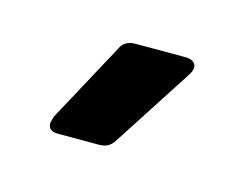

<svg xmlns="http://www.w3.org/2000/svg" viewBox="-37 -753 290 228"><g transform="rotate(15 108.0 -639.5)"><path d="M34 -586 36 -594 89 -692Q94 -703 107 -703H169Q175 -703 178.5 -700.5Q182 -698 182 -694Q182 -690 179 -685L115 -586Q109 -576 97 -576H46Q34 -576 34 -586Z"/></g></svg>

Font: Barlow_Medium_SS
Style: Regular
Weight: 500
Designer: Jeremy Tribby
Foundry: Jeremy Tribby
Version: Version 1.101 August 23, 2024